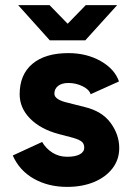

<svg xmlns="http://www.w3.org/2000/svg" viewBox="-20 -720 508 752"><path d="M30 -111 145 -164Q160 -138 185.5 -122Q211 -106 243 -106Q275 -106 292.5 -115.5Q310 -125 310 -142Q310 -159 297 -167.5Q284 -176 256 -183L210 -195Q139 -214 98 -255.5Q57 -297 57 -351Q57 -428 107 -470Q157 -512 248 -512Q319 -512 374 -481Q429 -450 446 -401L335 -351Q329 -370 303 -382.5Q277 -395 248 -395Q222 -395 207.5 -383.5Q193 -372 193 -353Q193 -329 248 -317L311 -301Q379 -285 413 -239Q447 -193 447 -140Q447 -95 420.5 -60.5Q394 -26 348 -7Q302 12 243 12Q169 12 112.5 -20Q56 -52 30 -111ZM51 -700H174L245 -627L316 -700H439L314 -562H175Z"/></svg>

Font: Oak Sans
Style: Bold
Weight: 700
Designer: Erik Kennedy, Walven
Foundry: Erik Kennedy, Walven
Version: Version 1.000